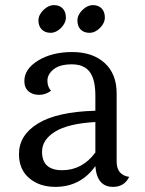

<svg xmlns="http://www.w3.org/2000/svg" viewBox="-20 -720 567 749"><path d="M389 -652Q389 -630 370 -611Q351 -592 329 -592Q307 -592 294.5 -605Q282 -618 282 -640Q282 -662 301.5 -681Q321 -700 342.5 -700Q364 -700 376.5 -687Q389 -674 389 -652ZM237 -652Q237 -630 218 -611Q199 -592 177.5 -592Q156 -592 143 -605Q130 -618 130 -640Q130 -662 149.5 -681Q169 -700 190.5 -700Q212 -700 224.5 -687Q237 -674 237 -652ZM144 -128Q144 -56 222.5 -56Q301 -56 352 -125V-244Q246 -238 195 -206.5Q144 -175 144 -128ZM435 -356V-90Q435 -37 484 -30Q465 9 421 9Q358 9 352 -72Q294 9 196 9Q134 9 94 -25Q54 -59 54 -119Q54 -193 128.5 -238.5Q203 -284 352 -288V-348Q352 -410 330 -439.5Q308 -469 260.5 -469Q213 -469 189 -449.5Q165 -430 165 -405.5Q165 -381 179 -366Q158 -350 132.5 -350Q107 -350 91 -364Q75 -378 75 -404Q75 -451 129 -484Q183 -517 262 -517Q341 -517 388 -474.5Q435 -432 435 -356Z"/></svg>

Font: Laila
Style: Regular
Weight: 400
Designer: Hitesh Malaviya
Foundry: Indian Type Foundry
Version: Version 1.302;PS 1.0;hotconv 1.0.78;makeotf.lib2.5.61930; tt